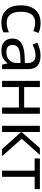

<svg xmlns="http://www.w3.org/2000/svg" viewBox="1044 -1630 596 2723"><g transform="rotate(90 1341.5 -268.0)"><path d="M299.8 9.8Q184.1 9.8 119.6 -61.3Q55.2 -132.3 55.2 -265.1Q55.2 -399.9 120.4 -472.9Q185.5 -545.9 306.2 -545.9Q345.2 -545.9 383.5 -537.8Q421.9 -529.8 446.8 -517.1L419.9 -443.8Q352.1 -469.2 304.2 -469.2Q223.1 -469.2 184.6 -418.2Q146 -367.2 146 -266.1Q146 -168.9 184.6 -117.4Q223.1 -65.9 298.8 -65.9Q369.6 -65.9 438 -97.2V-19Q382.3 9.8 299.8 9.8Z M896 0 878.9 -76.2H875Q835 -25.9 795.2 -8.1Q755.4 9.8 694.8 9.8Q615.7 9.8 570.8 -31.7Q525.9 -73.2 525.9 -148.9Q525.9 -312 783.2 -319.8L874 -323.2V-355Q874 -416 847.7 -445.1Q821.3 -474.1 763.2 -474.1Q720.7 -474.1 682.9 -461.4Q645 -448.7 611.8 -433.1L585 -499Q625.5 -520.5 673.3 -532.7Q721.2 -544.9 768.1 -544.9Q865.2 -544.9 912.6 -502Q960 -459 960 -365.2V0ZM714.8 -61Q788.6 -61 830.8 -100.8Q873 -140.6 873 -213.9V-262.2L793.9 -258.8Q701.7 -255.4 659.4 -229.5Q617.2 -203.6 617.2 -147.9Q617.2 -106 642.8 -83.5Q668.5 -61 714.8 -61Z M1213.9 -536.1V-313H1504.9V-536.1H1592.8V0H1504.9V-238.8H1213.9V0H1126V-536.1Z M2080.1 -536.1H2176.3L1947.3 -277.8L2195.3 0H2093.3L1851.1 -272V0H1763.2V-536.1H1851.1V-275.9Z M2662.1 -461.9H2486.8V0H2399.9V-461.9H2227.1V-536.1H2662.1Z"/></g></svg>

Font: NotoPenekeko
Style: Regular
Weight: 400
Designer: Monotype Design team
Foundry: Monotype Imaging Inc.
Version: Version 1.04